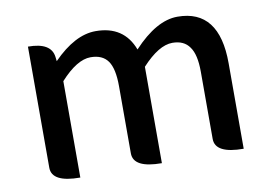

<svg xmlns="http://www.w3.org/2000/svg" viewBox="-65 -665 1072 765"><g transform="rotate(-10 471.0 -282.0)"><path d="M202 0Q87 0 87 -60V-550Q181 -550 188 -490L190 -473Q279 -564 363 -564Q477 -564 515 -463Q609 -564 694 -564Q863 -564 863 -346V0Q748 0 748 -60V-332Q748 -402 725 -433Q703 -465 656 -465Q601 -465 532 -390V0Q417 0 417 -60V-332Q417 -403 395 -434Q373 -465 325 -465Q270 -465 202 -390V0Z"/></g></svg>

Font: Swei Half Moon CJK SC
Style: Medium
Weight: 500
Version: Version 2.071